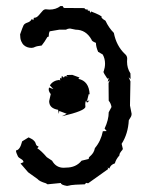

<svg xmlns="http://www.w3.org/2000/svg" viewBox="-20 -611 484 639"><path d="M192.4 -584.5 260.7 -584 264.2 -580.1 273.4 -578.6 271.5 -575.2 277.8 -575.7 281.2 -567.9 283.2 -572.8Q318.8 -559.1 318.8 -554.2L317.4 -552.7Q322.3 -546.9 331.1 -542Q341.8 -518.6 358.9 -501.5Q367.2 -458.5 395.5 -431.6Q403.3 -425.3 403.3 -416L402.8 -405.8Q402.8 -383.8 414.1 -366.7L414.6 -348.1L408.2 -354L414.1 -340.3L412.6 -259.8L418 -232.4Q418 -225.1 414.1 -219.7L408.7 -210.9Q406.2 -165.5 384.8 -132.3L388.7 -116.2Q388.7 -113.8 387 -111.8Q385.3 -109.9 383.1 -107.2Q380.9 -104.5 379.2 -101.3Q377.4 -98.1 377.4 -93.8Q365.7 -80.6 362.3 -67.4Q347.7 -62.5 343.8 -49.8L338.4 -53.7L339.8 -48.3L273.4 -1L266.6 -2.4L262.2 2.4Q241.2 2.9 231.2 3.7Q221.2 4.4 216.6 5.1Q211.9 5.9 210 6.6Q208 7.3 203.1 7.8Q182.6 4.4 182.6 -2L138.2 2.4L132.8 -1Q111.3 -7.3 105 -15.1L73.7 -37.6L48.3 -66.9L58.1 -71.3Q58.1 -77.6 49.8 -82Q41.5 -86.4 39.3 -91.3Q37.1 -96.2 35.2 -100.8Q33.2 -105.5 33.2 -110.4Q46.4 -111.3 53.7 -140.6L75.2 -153.8Q85.9 -148.9 90.6 -145Q95.2 -141.1 97.2 -137.5Q99.1 -133.8 100.1 -129.9Q101.1 -126 108.9 -122.6L104 -117.7Q117.2 -109.4 135.7 -87.9L153.3 -76.2Q166.5 -52.7 191.9 -52.7L200.2 -53.2Q232.9 -53.2 251.5 -76.2L275.4 -82V-84Q275.4 -86.9 277.8 -89.1Q280.3 -91.3 283.7 -94.7Q287.1 -98.1 290.5 -103.5Q293.9 -108.9 295.9 -118.2Q315.9 -141.6 322.3 -174.3L335 -174.8L328.1 -183.1Q341.8 -212.4 341.8 -237.3L351.1 -254.9Q349.1 -267.1 341.8 -275.9L341.3 -335L345.7 -344.2L338.4 -338.4L341.8 -351.1L337.4 -349.1Q324.2 -368.2 324.2 -372.6L325.2 -373.5Q329.6 -386.7 329.6 -398.9Q329.6 -416 321.8 -429.7L306.6 -438.5Q299.3 -455.1 299.3 -468.3Q284.7 -474.1 284.7 -479Q266.1 -512.2 231.9 -512.2L212.9 -516.1Q206.1 -516.1 199.2 -512.2H177.2L145.5 -506.8Q142.1 -500.5 142.1 -489.3L137.7 -487.8L128.4 -472.7L118.7 -459.5Q101.6 -457.5 96.2 -454.6Q90.8 -451.7 84.5 -451.7Q78.6 -451.7 72 -453.6Q65.4 -455.6 59.8 -460.4Q54.2 -465.3 50.5 -474.1Q46.9 -482.9 46.9 -496.6Q55.2 -520.5 58.3 -526.6Q61.5 -532.7 71.5 -535.9Q81.5 -539.1 85.9 -547.9L90.8 -543.9L92.8 -551.8Q100.1 -551.8 105 -556.2Q109.9 -560.5 114 -565.9Q118.2 -571.3 122.6 -575.7Q127 -580.1 132.8 -580.1L144.5 -579.1Q166 -579.1 181.2 -590.8H188.5ZM173.3 -245.6Q143.6 -250.5 143.6 -274.4L148.9 -297.9Q142.1 -306.2 142.1 -314L143.1 -319.8L157.7 -314.5L146 -326.7Q155.8 -342.8 177.7 -345.2L180.2 -342.3L179.7 -352.1L184.1 -349.1L186 -358.4L191.9 -353Q193.8 -353 194.3 -356.4L200.2 -357.9L204.6 -355L201.2 -361.3L220.7 -361.8L244.6 -353L240.7 -348.6Q276.4 -341.3 278.3 -296.9L275.4 -297.9L270 -276.9L271.5 -274.4L277.8 -277.3Q272.5 -270 270 -270Q267.6 -270 266.6 -276.9Q263.7 -271.5 263.7 -264.2L264.2 -255.9Q264.2 -242.2 186 -224.1L202.1 -232.4L177.2 -241.7L175.8 -231.9Z"/></svg>

Font: Truetypewriter PolyglOTT
Style: Regular
Weight: 400
Designer: Sergey Beatoff a.k.a. Sam_T
Version: Version 3.76